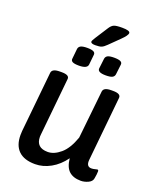

<svg xmlns="http://www.w3.org/2000/svg" viewBox="-159 -967 876 1069"><g transform="rotate(20 278.5 -433.0)"><path d="M524 -75Q524 -58 519 -32Q516 -13 494 -3Q472 7 451 7Q406 7 381 -16Q356 -39 351 -90Q317 -43 272 -18Q227 7 180 7Q115 7 82 -25Q49 -57 49 -118Q49 -134 50 -142L86 -500Q89 -525 134 -525H146Q192 -525 189 -500L155 -160Q154 -155 154 -146Q154 -81 223 -81Q260 -81 298 -113Q336 -145 361 -216L391 -500Q394 -525 439 -525H450Q496 -525 494 -500L456 -119Q452 -78 483 -78Q494 -78 504 -81Q514 -84 517 -84Q524 -84 524 -75ZM175 -617 181 -676Q183 -689 195 -695Q207 -701 233 -701Q259 -701 270.5 -695Q282 -689 280 -676L274 -617Q271 -592 222 -592Q195 -592 184 -598Q173 -604 175 -617ZM334 -617 341 -676Q343 -689 354.5 -695Q366 -701 392 -701Q419 -701 430.5 -695Q442 -689 440 -676L433 -617Q431 -604 419.5 -598Q408 -592 381 -592Q331 -592 334 -617ZM242 -742Q242 -748 257 -771L304 -844Q315 -861 328 -867Q341 -873 377 -873Q424 -873 424 -858Q424 -844 392 -813L334 -756Q318 -740 306 -735Q294 -730 269 -730Q242 -730 242 -742Z"/></g></svg>

Font: Asap-MediumItalic
Style: Italic
Weight: 500
Italic angle: -6°
Designer: Pablo Cosgaya
Foundry: Omnibus-Type
Version: Version 2.000; ttfautohint (v1.8)